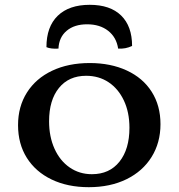

<svg xmlns="http://www.w3.org/2000/svg" viewBox="-20 -769 742 798"><path d="M55 -249Q55 -326 92 -384.5Q129 -443 196.5 -475Q264 -507 353 -507Q440 -507 507 -476Q574 -445 610.5 -387.5Q647 -330 647 -253Q647 -176 610 -116.5Q573 -57 505.5 -24Q438 9 349 9Q261 9 194.5 -23Q128 -55 91.5 -113Q55 -171 55 -249ZM518 -238Q518 -302 495 -351Q472 -400 431.5 -427Q391 -454 338 -454Q266 -454 225 -403.5Q184 -353 184 -265Q184 -201 206.5 -151Q229 -101 269.5 -73Q310 -45 362 -45Q435 -45 476.5 -97Q518 -149 518 -238ZM353 -749Q438 -749 483.5 -704.5Q529 -660 529 -578Q502 -565 471 -567Q464 -614 429.5 -641Q395 -668 342 -668Q289 -668 257 -641Q225 -614 223 -567Q191 -565 173 -573Q173 -658 220 -703.5Q267 -749 353 -749Z"/></svg>

Font: Vollkorn SC SemiBold
Style: Regular
Weight: 600
Designer: Friedrich Althausen
Foundry: Friedrich Althausen
Version: Version 4.015